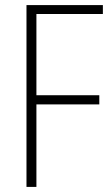

<svg xmlns="http://www.w3.org/2000/svg" viewBox="-20 -785 440 754"><path d="M123 -51H84V-765H384V-730H123V-411H370V-375H123Z"/></svg>

Font: Noto Sans Tamil UI Condensed ExtraLight
Style: Regular
Weight: 200
Width: 3
Designer: Jelle Bosma - Monotype Design Team
Foundry: Monotype Imaging Inc.
Version: Version 2.004; ttfautohint (v1.8.4.7-5d5b)